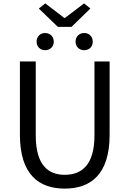

<svg xmlns="http://www.w3.org/2000/svg" viewBox="-20 -1095 761 1128"><path d="M360 13C510 13 624 -67 624 -303V-734H535V-300C535 -123 458 -68 360 -68C265 -68 190 -123 190 -300V-734H97V-303C97 -67 211 13 360 13ZM320 -937H400L511 -1045L474 -1075L362 -990H357L246 -1075L208 -1045ZM245 -800C274 -800 296 -821 296 -850C296 -880 274 -901 245 -901C216 -901 195 -880 195 -850C195 -821 216 -800 245 -800ZM475 -800C504 -800 525 -821 525 -850C525 -880 504 -901 475 -901C445 -901 424 -880 424 -850C424 -821 445 -800 475 -800Z"/></svg>

Font: Source Han Sans HK
Style: Regular
Weight: 400
Designer: Ryoko NISHIZUKA 西塚涼子 (kana, bopomofo & ideographs); Paul D. Hunt (Latin, Greek & Cyrillic); Sandoll Communications 산돌커뮤니
Foundry: Adobe
Version: Version 2.000;hotconv 1.0.107;makeotfexe 2.5.65593